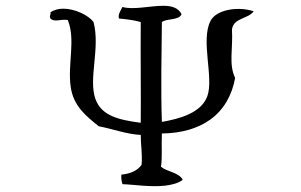

<svg xmlns="http://www.w3.org/2000/svg" viewBox="-20 -673 1040 663"><path d="M856 -634C802 -652 727 -640 707 -601C672 -533 719 -406 696 -341C675 -283 601 -263 539 -252C535 -363 538 -490 539 -597C557 -610 598 -602 607 -624C596 -646 573 -653 544 -653C498 -653 439 -638 403 -649C397 -638 386 -621 391 -609C414 -607 440 -604 466 -597C465 -480 467 -344 466 -249C390 -259 331 -273 310 -330C284 -400 327 -506 303 -597C286 -620 239 -643 199 -643C182 -643 166 -639 154 -630C157 -621 149 -620 154 -609C169 -595 189 -608 214 -604C242 -536 213 -451 224 -374C233 -306 279 -271 321 -237C373 -227 415 -210 466 -207C466 -171 472 -143 469 -104C455 -84 431 -73 399 -70C398 -56 400 -46 403 -37C440 -36 500 -26 551 -32C574 -35 595 -40 611 -52C598 -78 558 -79 536 -97C541 -133 537 -168 539 -212C609 -213 664 -230 706 -260C752 -293 781 -343 792 -404C769 -451 785 -505 781 -571C786 -612 837 -607 856 -634Z"/></svg>

Font: Yuji Syuku Std R
Style: Regular
Weight: 400
Designer: Kataoka Yuji
Foundry: Kinuta Font Factory
Version: Version 3.000;hotconv 1.0.111;makeotfexe 2.5.65597